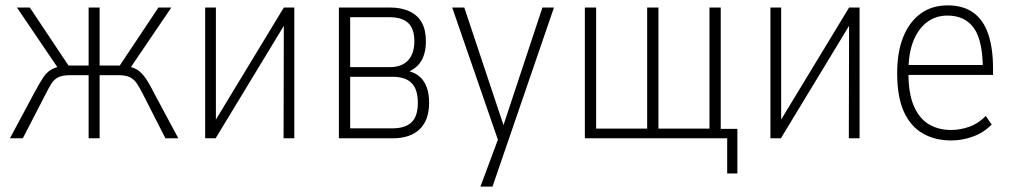

<svg xmlns="http://www.w3.org/2000/svg" viewBox="-20 -515 3773 715"><path d="M17 0 107 -168Q127 -205 140 -225Q153 -245 169.5 -255Q186 -265 213 -269L197 -260L43 -487H91L235 -271H310V-487H351V-271H426L570 -487H618L464 -260L448 -269Q475 -265 490 -256Q505 -247 519.5 -227.5Q534 -208 554 -168L644 0H596L515 -159Q501 -187 490.5 -203Q480 -219 464.5 -227Q449 -235 421 -235H351V0H310V-235H241Q212 -235 196.5 -227Q181 -219 171 -203Q161 -187 147 -159L65 0Z M744 0V-487H784V-40H766L1037 -487H1076V0H1036L1037 -447H1054L783 0Z M1242 0V-487H1432Q1475 -487 1505.5 -472.5Q1536 -458 1551 -430.5Q1566 -403 1566 -362Q1566 -317 1549 -288.5Q1532 -260 1497 -246L1500 -251Q1527 -244 1544 -228.5Q1561 -213 1569.5 -189Q1578 -165 1578 -132Q1578 -68 1543 -34Q1508 0 1442 0ZM1284 -37H1440Q1489 -37 1512.5 -59.5Q1536 -82 1536 -132Q1536 -182 1513 -205.5Q1490 -229 1443 -229H1284ZM1284 -265H1432Q1476 -265 1499.5 -290Q1523 -315 1523 -362Q1523 -408 1500 -429.5Q1477 -451 1430 -451H1284Z M1769 180 1842 -16V28L1664 -487H1709L1860 -34H1850L2000 -487H2043L1814 180Z M2688 131V0H2158V-487H2200V-36H2390V-487H2432V-36H2622V-487H2664V-35H2726V131Z M2849 0V-487H2889V-40H2871L3142 -487H3181V0H3141L3142 -447H3159L2888 0Z M3522 8Q3462 8 3416.5 -18Q3371 -44 3346 -99Q3321 -154 3321 -243Q3321 -321 3343.5 -377Q3366 -433 3408 -464Q3450 -495 3509 -495Q3567 -495 3604.5 -468Q3642 -441 3660 -388.5Q3678 -336 3678 -260V-236H3349V-273H3656L3640 -257Q3640 -363 3607 -410Q3574 -457 3508 -457Q3466 -457 3433.5 -433.5Q3401 -410 3382 -364Q3363 -318 3363 -248V-242Q3363 -167 3383 -120.5Q3403 -74 3438.5 -52.5Q3474 -31 3522 -31Q3555 -31 3588.5 -42.5Q3622 -54 3651 -83L3673 -51Q3643 -21 3603.5 -6.5Q3564 8 3522 8Z"/></svg>

Font: Nunito Sans 10pt Condensed ExtraLight
Style: Regular
Weight: 250
Width: 3
Designer: Vernon Adams
Foundry: Vernon Adams
Version: Version 3.101;gftools[0.9.27]